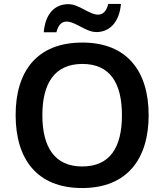

<svg xmlns="http://www.w3.org/2000/svg" viewBox="-20 -1033 830 970"><path d="M201 -870H265C274 -907 292 -924 316 -924C362 -924 413 -871 467 -871C533 -871 583 -920 591 -1013H527C518 -977 500 -959 476 -959C430 -959 380 -1012 325 -1012C258 -1012 209 -965 201 -870ZM731 -451C731 -673 622 -818 396 -818C166 -818 59 -672 59 -452C59 -230 166 -83 395 -83C622 -83 731 -230 731 -451ZM194 -451C194 -612 256 -710 396 -710C537 -710 596 -612 596 -451C596 -290 537 -192 395 -192C256 -192 194 -290 194 -451Z"/></svg>

Font: Noto Sans Kannada UI SemiBold
Style: Regular
Weight: 600
Designer: Jelle Bosma - Monotype Design Team
Foundry: Monotype Imaging Inc.
Version: Version 2.005